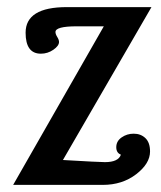

<svg xmlns="http://www.w3.org/2000/svg" viewBox="-20 -520 454 540"><path d="M17 0 272 -446H196Q136 -446 136 -430Q136 -424 141 -416Q146 -408 146 -402Q146 -391 130 -380Q114 -369 95 -369Q52 -369 52 -428Q52 -500 168 -500H406L157 -70Q259 -64 275 -64Q313 -64 320 -85Q307 -90 307 -106Q307 -123 322 -133.5Q337 -144 356 -144Q376 -144 389 -131.5Q402 -119 402 -94Q402 -60 363 -30Q324 0 269 0Z"/></svg>

Font: Lobster Two
Style: Italic
Weight: 400
Designer: Pablo Impallari
Foundry: Pablo Impallari. www.impallari.com
Version: Version 1.006